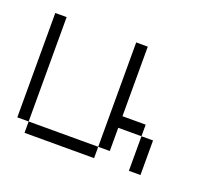

<svg xmlns="http://www.w3.org/2000/svg" viewBox="-59 -312 409 380"><g transform="rotate(20 146.0 -122.0)"><path d="M23.9 0V-23.9H170.4V0ZM243.7 0V-72.8H268.1V0ZM0 -23.9V-243.7H23.9V-23.9ZM170.4 -23.9V-243.7H194.8V-97.2H243.7V-72.8H194.8V-23.9Z"/></g></svg>

Font: FS Mondwest Regular
Style: Regular
Weight: 400
Designer: NZWStudios2024
Foundry: https://fontstruct.com
Version: Version 1.0